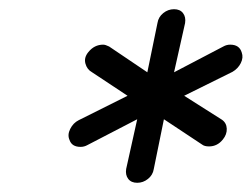

<svg xmlns="http://www.w3.org/2000/svg" viewBox="-20 -764 547 417"><path d="M380 -556 462 -504Q472 -497 472.5 -484.5Q473 -472 464 -461Q452 -446 434 -446Q424 -446 419 -450L336 -505L314 -397Q312 -384 301.5 -375.5Q291 -367 278 -367Q265 -367 258.5 -375.5Q252 -384 254 -397L278 -505L170 -449Q163 -445 155 -445Q136 -445 131 -460Q126 -471 132.5 -484Q139 -497 151 -503L257 -556L180 -607Q169 -613 165.5 -626Q162 -639 172 -651Q185 -667 204 -667Q209 -667 217 -663L300 -607L322 -714Q324 -727 334.5 -735.5Q345 -744 358 -744Q371 -744 377.5 -735.5Q384 -727 382 -714L358 -607L465 -663Q472 -667 480 -667Q500 -667 505 -650Q509 -639 503 -627Q497 -615 485 -608Z"/></svg>

Font: Sepalumica Med
Style: Italic
Weight: 500
Italic angle: -12°
Designer: Julieta Ulanovsky
Foundry: Julieta Ulanovsky
Version: Version 7.200